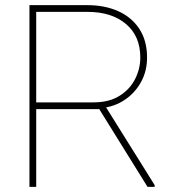

<svg xmlns="http://www.w3.org/2000/svg" viewBox="-20 -731 694 751"><path d="M557.1 0 368.2 -304.2H121.6V0H95.2V-710.9H321.8Q389.6 -710.9 442.4 -687.3Q495.1 -663.6 525.1 -617.9Q555.2 -572.3 555.2 -505.9Q555.2 -455.1 533.7 -414.1Q512.2 -373 476.1 -346.2Q439.9 -319.3 395 -311L585 -6.8V0ZM321.8 -684.6H121.6V-330.6H345.7Q406.7 -330.6 447.3 -356Q487.8 -381.3 508.3 -421.6Q528.8 -461.9 528.8 -505.9Q528.8 -589.8 472.7 -637.2Q416.5 -684.6 321.8 -684.6Z"/></svg>

Font: Vazirmatn RD Thin
Style: Regular
Weight: 100
Designer: Saber Rastikerdar
Foundry: Saber Rastikerdar
Version: Version 32.102